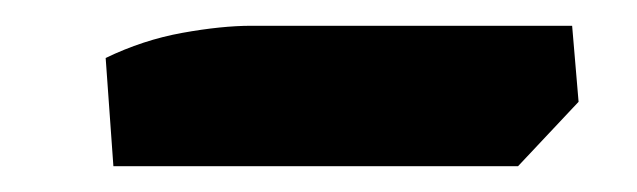

<svg xmlns="http://www.w3.org/2000/svg" viewBox="-20 -697 494 149"><path d="M68 -568 62 -652Q91 -666 121.5 -671.5Q152 -677 175 -677H424L429 -618L382 -568Z"/></svg>

Font: Eczar ExtraBold
Style: Regular
Weight: 800
Designer: Vaibhav Singh
Foundry: Rosetta Type Foundry
Version: Version 2.000